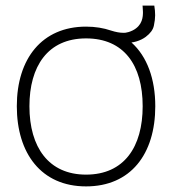

<svg xmlns="http://www.w3.org/2000/svg" viewBox="-20 -650 614 685"><path d="M530.5 -630H488.5L489 -625.5C489.5 -619 490 -613 490 -607C490 -591 489 -559.5 453.5 -541.5C432 -531 419.5 -533 419 -533C407.5 -533 393 -535.5 376 -541C349.5 -550 320 -555 287 -555C130 -555 40 -441 40 -271C40 -103 127 15 287 15C446 15 534 -100 534 -271C534 -368 505 -448.5 449 -498.5C454.5 -499 460.5 -500.5 466 -502C479.5 -506 490.5 -511.5 500 -518.5C516.5 -531 526 -544 529 -558.5C532 -572.5 533.5 -585 533.5 -595.5C533.5 -606.5 532.5 -618 530.5 -630ZM287 -27C154 -27 85 -124 85 -271C85 -413 150 -513 287 -513C422 -513 489 -418 489 -271C489 -126 423 -27 287 -27Z"/></svg>

Font: Vela Sans ExtLt
Style: Regular
Weight: 200
Designer: Principal design: Mikhail Sharanda - project Manrope.
Design modification: Ravid Balaliev
Foundry: Mikhail Sharanda
Version: Version 1.001